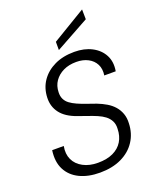

<svg xmlns="http://www.w3.org/2000/svg" viewBox="-170 -1028 916 1136"><g transform="rotate(-20 288.5 -460.0)"><path d="M260 12Q186 12 132.5 -14Q79 -40 53.5 -89.5Q28 -139 38 -210H111Q102 -162 119 -125.5Q136 -89 175.5 -68Q215 -47 268 -47Q325 -47 364 -65.5Q403 -84 423.5 -117.5Q444 -151 445 -196Q447 -225 436 -246Q425 -267 406 -281.5Q387 -296 361 -307Q335 -318 305.5 -328Q276 -338 246 -349Q178 -373 146.5 -414.5Q115 -456 117 -511Q119 -571 150 -616Q181 -661 234.5 -686.5Q288 -712 359 -712Q422 -712 469 -687.5Q516 -663 538.5 -620Q561 -577 551 -520H479Q485 -560 470 -589.5Q455 -619 423.5 -635.5Q392 -652 350 -652Q303 -652 268 -635Q233 -618 212.5 -588.5Q192 -559 191 -519Q190 -494 199 -475.5Q208 -457 225.5 -444Q243 -431 267.5 -420Q292 -409 321 -399Q350 -389 381 -378Q412 -366 438 -350.5Q464 -335 482.5 -314Q501 -293 511 -265.5Q521 -238 519 -204Q517 -141 485 -92Q453 -43 395.5 -15.5Q338 12 260 12ZM278 -753V-805L489 -932L490 -870Z"/></g></svg>

Font: DM Sans 16pt Light
Style: Italic
Weight: 300
Italic angle: -10°
Version: Version 4.004;gftools[0.9.30]